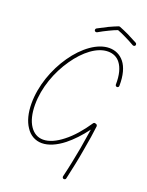

<svg xmlns="http://www.w3.org/2000/svg" viewBox="-159 -790 781 1020"><g transform="rotate(20 231.0 -279.5)"><path d="M223 -659C218 -656 217 -650 219 -645C222 -640 228 -639 233 -641C251 -652 270 -661 288 -670C304 -678 320 -685 334 -690C348 -685 364 -678 380 -670C398 -661 417 -652 435 -641C440 -639 446 -640 449 -645C451 -650 450 -656 445 -659C426 -669 407 -679 389 -688C370 -697 353 -704 338 -710C335 -711 333 -711 330 -710C315 -704 298 -697 279 -688C261 -679 242 -669 223 -659ZM422 -414C422 -409 426 -404 432 -404C437 -404 442 -408 442 -414C443 -474 430 -517 409 -544C387 -572 357 -585 324 -585C258 -585 184 -531 128 -450C73 -371 35 -267 35 -168C35 -113 47 -69 68 -38C89 -5 121 13 158 13C195 13 237 -5 279 -38C313 -65 347 -101 379 -144C374 -112 368 -74 361 -33C351 22 339 82 325 140C324 145 327 151 333 152C338 153 344 150 345 144C358 86 371 26 380 -29C390 -84 398 -134 402 -171C402 -175 400 -180 396 -181L391 -183C386 -185 381 -183 379 -180C344 -128 306 -84 267 -54C229 -24 192 -7 158 -7C127 -7 102 -22 84 -49C65 -77 55 -118 55 -168C55 -264 92 -363 145 -439C196 -513 262 -565 324 -565C351 -565 376 -555 393 -532C412 -507 423 -469 422 -414Z"/></g></svg>

Font: Mistral SingleLine OTF-SVG Regular
Style: Regular
Weight: 300
Designer: François Chastanet, Élisa Garzelli, Anais Alves, Morgane Autin
Foundry: institut supérieur des arts et du design Toulouse / isdaT
Version: Version 1.000;hotconv 1.0.117;makeotfexe 2.5.65602 DEVELOPME